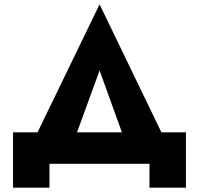

<svg xmlns="http://www.w3.org/2000/svg" viewBox="-20 -755 922 885"><path d="M669 0H208V110H40V-145H153L439 -735L724 -145H837V110H669ZM439 -430 335 -145H542Z"/></svg>

Font: Jost*
Style: Bold
Weight: 700
Version: Version 3.7